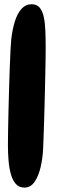

<svg xmlns="http://www.w3.org/2000/svg" viewBox="-20 -681 281 897"><path d="M94 195.4Q69.2 195.4 54.1 178.4Q38.9 161.5 30.8 132.7Q22.8 103.9 19.9 68.4Q17 33 17 -3.9Q17 -30 17.8 -71.8Q18.5 -113.6 19.7 -163.9Q20.9 -214.2 22.4 -266.1Q23.9 -317.9 25.6 -364.6Q27.4 -411.2 29.1 -446.1Q30.9 -480.9 32.4 -496.1Q37.9 -544.4 49.7 -581.8Q61.5 -619.1 80.9 -640.2Q100.2 -661.2 127.6 -661.2Q151.8 -661.2 165.2 -645.4Q178.8 -629.5 184.7 -601.2Q190.6 -573 192 -535.4Q193.4 -497.8 193.4 -454.2Q193.4 -434.2 192.9 -403.9Q192.5 -373.5 191.7 -336.4Q190.9 -299.2 189.9 -258.6Q188.9 -218 187.9 -177.8Q186.9 -137.6 185.7 -100.8Q184.5 -64 183.3 -34.2Q182.1 -4.5 181.4 14.1Q179.5 57.6 169.9 99.3Q160.2 141 141.8 168.2Q123.4 195.4 94 195.4Z"/></svg>

Font: Gluten Thin
Style: Regular
Weight: 100
Designer: Tyler Finck
Foundry: Etcetera Type Company
Version: Version 1.300